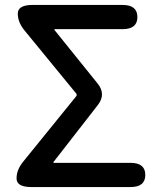

<svg xmlns="http://www.w3.org/2000/svg" viewBox="-20 -757 649 777"><path d="M107 0Q47 0 47 -35Q47 -70 74 -103L288 -367Q293 -373 288 -379L79 -634Q52 -667 52 -702Q52 -737 112 -737H476Q536 -737 536 -688Q536 -639 476 -639H203Q198 -639 201 -635L375 -419Q410 -376 376 -332L197 -102Q194 -98 199 -98H508Q568 -98 568 -49Q568 0 508 0Z"/></svg>

Font: Resource Han Rounded KR Medium
Style: Regular
Weight: 500
Designer: Cyano Hao (round all glyphs); Ryoko NISHIZUKA 西塚涼子 (kana, bopomofo & ideographs); Paul D. Hunt (Latin, Greek & Cyrillic)
Foundry: Cyano Hao
Version: 0.990